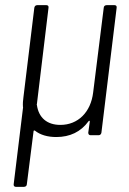

<svg xmlns="http://www.w3.org/2000/svg" viewBox="-20 -524 501 744"><path d="M382 -494 341 -166C332 -89 282 -40 214 -40C163 -40 130 -67 123 -117C122 -118 122 -120 123 -121L168 -494C169 -500 166 -504 160 -504H124C118 -504 114 -500 113 -494L71 -149C69 -135 68 -122 69 -109C70 -108 69 -106 69 -105L33 190C32 196 36 200 41 200H73C79 200 84 196 84 190L110 -15C110 -18 112 -19 115 -18C136 -1 165 7 198 7C251 7 293 -13 323 -54C325 -57 328 -57 328 -53L322 -10C322 -4 325 0 331 0H362C368 0 372 -4 373 -10L432 -494C433 -500 430 -504 424 -504H393C387 -504 382 -500 382 -494Z"/></svg>

Font: Barlow Semi Condensed Light
Style: Italic
Weight: 300
Width: 4
Italic angle: -7°
Designer: Jeremy Tribby
Foundry: Tribby Type
Version: Version 1.422;hotconv 1.0.109;makeotfexe 2.5.65596